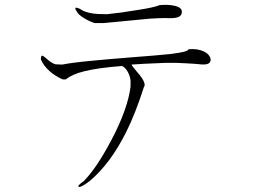

<svg xmlns="http://www.w3.org/2000/svg" viewBox="-20 -761 1040 782"><path d="M415 -703.1 377.9 -704.1Q358.4 -705.1 342.8 -709Q330.1 -711.9 319.3 -716.8Q302.7 -727.5 293 -729.5Q280.3 -731.4 293 -713.9Q297.9 -702.1 323.2 -686.5Q347.7 -671.9 366.2 -667H401.4L504.9 -676.8Q560.5 -681.6 585.9 -684.6Q627.9 -687.5 653.3 -687.5Q688.5 -685.5 703.1 -690.4Q720.7 -695.3 720.7 -713.9Q719.7 -732.4 686.5 -738.3Q663.1 -743.2 629.9 -740.2Q609.4 -730.5 531.2 -718.8Q466.8 -708 415 -703.1ZM233.4 -498 207 -499Q195.3 -502 184.6 -509.8Q177.7 -514.6 167 -524.4Q155.3 -534.2 152.3 -534.2Q146.5 -535.2 146.5 -518.6Q157.2 -493.2 183.6 -469.7Q205.1 -451.2 235.4 -437.5H248Q274.4 -459 323.2 -470.7Q377 -484.4 476.6 -492.2Q488.3 -488.3 499 -470.7Q509.8 -452.1 511.7 -433.6V-407.2Q500 -316.4 433.6 -190.4Q374 -77.1 321.3 -23.4Q293 -3.9 300.8 0Q308.6 3.9 343.8 -22.5Q429.7 -93.8 495.1 -225.6Q531.2 -297.9 566.4 -407.2L569.3 -413.1Q569.3 -426.8 557.6 -443.4Q551.8 -453.1 535.2 -471.7Q527.3 -481.4 523.4 -486.3Q517.6 -493.2 515.6 -498L562.5 -501Q620.1 -503.9 651.4 -504.9Q704.1 -505.9 743.2 -502.9L773.4 -501Q805.7 -497.1 818.4 -499Q838.9 -502 837.9 -520.5Q833 -541 809.6 -551.8Q784.2 -563.5 748 -560.5Q748 -549.8 673.8 -541Q628.9 -536.1 502 -526.4Q404.3 -518.6 356.4 -513.7Q278.3 -506.8 233.4 -498Z"/></svg>

Font: BatangChe
Style: Regular
Weight: 400
Monospace: yes
Version: Version 2.21